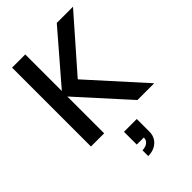

<svg xmlns="http://www.w3.org/2000/svg" viewBox="-296 -827 1239 1239"><g transform="rotate(-45 323.5 -207.5)"><path d="M287.8 252.5Q299.2 252.5 313.9 248.5Q328.6 244.5 340.5 232.8Q352.4 221.2 352.2 200.2H287.8V83.5H404.5V200.2Q404.5 231.2 389.4 255.1Q374.2 278.9 347.8 292Q321.3 305 287.8 305ZM70 0V-720H190.3V-386L478 -720H626L316.3 -366.8L647.2 0H494.2L190.3 -336V0Z"/></g></svg>

Font: Manrope
Style: Regular
Weight: 400
Designer: Mikhail Sharanda
Foundry: Mikhail Sharanda
Version: Version 4.503